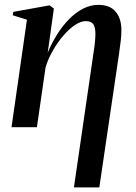

<svg xmlns="http://www.w3.org/2000/svg" viewBox="-20 -536 574 809"><path d="M291.5 253.5 374.5 -316.5Q378.5 -341 380.2 -360.2Q382 -379.5 382 -393.5Q382 -420.5 373.2 -433.8Q364.5 -447 341 -447Q321 -447 296.5 -431Q272 -415 248 -387.2Q224 -359.5 203.8 -324.8Q183.5 -290 172 -252.5L135.5 0H28.5L93.5 -453L34 -471.5L36 -486L189 -513.5L207 -500L181 -314Q197.5 -353.5 220 -389.8Q242.5 -426 270 -454.2Q297.5 -482.5 329 -499Q360.5 -515.5 394.5 -515.5Q443.5 -515.5 467.5 -486.5Q491.5 -457.5 491.5 -409.5Q491.5 -388.5 489 -366.2Q486.5 -344 481.5 -309L398.5 253.5Z"/></svg>

Font: Merriweather 144pt Medium
Style: Italic
Weight: 500
Italic angle: -7.8°
Version: Version 2.101